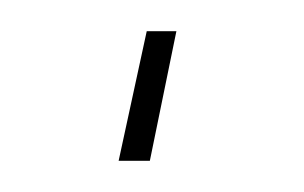

<svg xmlns="http://www.w3.org/2000/svg" viewBox="-20 -353 195 123"><path d="M56 -250 74 -333H93L76 -250Z"/></svg>

Font: Raleway Thin
Style: Italic
Weight: 100
Italic angle: -12°
Designer: Matt McInerney, Pablo Impallari, Rodrigo Fuenzalida
Foundry: Matt McInerney, Pablo Impallari, Rodrigo Fuenzalida
Version: Version 4.026